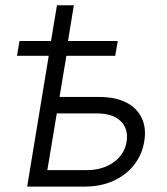

<svg xmlns="http://www.w3.org/2000/svg" viewBox="-20 -691 619 711"><path d="M43 -484.4 52.2 -539.1H416L406.7 -484.4ZM168.9 -539.1 190.9 -671.4H253.4L231.9 -539.1ZM189 -332H346.7Q407.7 -332 447.8 -311.3Q487.8 -290.5 505.1 -253.4Q522.5 -216.3 514.2 -167.5Q506.3 -118.7 476.8 -80.8Q447.3 -43 400.4 -21.5Q353.5 0 293 0H80.6L168.9 -535.6H234.4L155.3 -61H300.3Q359.9 -61 400.4 -89.8Q440.9 -118.7 448.7 -165.5Q456.5 -213.4 427.2 -242.2Q397.9 -271 338.4 -271H178.2Z"/></svg>

Font: Inter 20pt Light
Style: Italic
Weight: 300
Italic angle: -9.3988°
Version: Version 4.001;git-66647c0bb